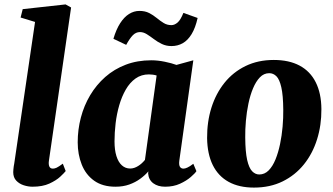

<svg xmlns="http://www.w3.org/2000/svg" viewBox="-20 -837 1510 871"><path d="M202 -108.5Q199.5 -91.5 203.8 -81.8Q208 -72 220 -72Q227.5 -72 236.8 -76.2Q246 -80.5 265 -94.5L278 -61Q271 -52 253 -35.2Q235 -18.5 204 -4.2Q173 10 127.5 10Q108 10 87.8 3.5Q67.5 -3 53.8 -17.5Q40 -32 40 -56Q40 -62 40.8 -69.2Q41.5 -76.5 42.5 -83.5Q43.5 -90.5 44.5 -94.5L139 -737.5L73.5 -757.5L83 -795.5L277.5 -817L302.5 -803Z M793.5 -108.5Q791 -89 796.2 -80.5Q801.5 -72 812.5 -72Q819.5 -72 830 -76.8Q840.5 -81.5 857 -94L871 -60.5Q865 -51 845.5 -34Q826 -17 796.5 -3.5Q767 10 729 10Q696.5 10 675.5 -5.5Q654.5 -21 652 -50L653 -59.5Q638 -42 616.2 -26Q594.5 -10 566.5 0Q538.5 10 504 10Q445.5 10 407.2 -17.2Q369 -44.5 350.8 -90.5Q332.5 -136.5 332.5 -191.5Q332.5 -249 346.8 -303.5Q361 -358 389 -405Q417 -452 457.5 -487.8Q498 -523.5 550.5 -543.5Q603 -563.5 666 -563.5Q695.5 -563.5 727.2 -557Q759 -550.5 780.5 -542.5L857 -563.5ZM690.5 -494.5Q682.5 -497 673.8 -498.2Q665 -499.5 655.5 -499.5Q621 -499.5 595 -481Q569 -462.5 550.8 -431Q532.5 -399.5 521 -359.8Q509.5 -320 504.5 -277.8Q499.5 -235.5 499.5 -195.5Q499.5 -156.5 508.2 -128.8Q517 -101 533 -86.8Q549 -72.5 570.5 -72.5Q580 -72.5 589 -75.5Q598 -78.5 606.5 -83.8Q615 -89 622.8 -96Q630.5 -103 637.5 -111.5ZM494.5 -661Q507 -703.5 525 -731.5Q543 -759.5 565.2 -773.5Q587.5 -787.5 612.5 -787.5Q638 -787.5 656.5 -778Q675 -768.5 690.8 -755.5Q706.5 -742.5 722.2 -732.8Q738 -723 757.5 -723Q772 -723 785.8 -735Q799.5 -747 812 -778.5L876.5 -755.5Q866.5 -710.5 849.2 -682.2Q832 -654 809 -641Q786 -628 758 -628Q734 -628 714.2 -637.5Q694.5 -647 677.8 -659.8Q661 -672.5 645.8 -682Q630.5 -691.5 615 -691.5Q596.5 -691.5 582.2 -676.8Q568 -662 552.5 -633.5Z M1222 -565Q1291 -565 1339 -539.5Q1387 -514 1412.2 -464Q1437.5 -414 1438 -342Q1438.5 -269 1418.2 -204.5Q1398 -140 1358.5 -91Q1319 -42 1262 -14Q1205 14 1132 14Q1064.5 14 1017.2 -12Q970 -38 945.2 -88.2Q920.5 -138.5 919.5 -210.5Q919 -284.5 939.2 -348.8Q959.5 -413 998.5 -461.5Q1037.5 -510 1094 -537.5Q1150.5 -565 1222 -565ZM1201.5 -505Q1177 -505 1159 -486.2Q1141 -467.5 1128 -436.5Q1115 -405.5 1107 -367.2Q1099 -329 1095.5 -289Q1092 -249 1092.5 -213Q1093 -148 1101.2 -111.5Q1109.5 -75 1123.8 -60.2Q1138 -45.5 1156 -45.5Q1180.5 -45.5 1198.8 -64Q1217 -82.5 1229.8 -113.8Q1242.5 -145 1250.5 -183.5Q1258.5 -222 1262 -262.2Q1265.5 -302.5 1265 -339Q1264.5 -405 1256.2 -441Q1248 -477 1234 -491Q1220 -505 1201.5 -505Z"/></svg>

Font: Merriweather 28pt Black
Style: Italic
Weight: 900
Italic angle: -7.8°
Version: Version 2.101